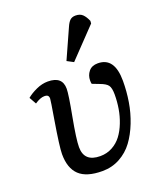

<svg xmlns="http://www.w3.org/2000/svg" viewBox="-148 -893 847 1002"><g transform="rotate(-20 276.0 -391.5)"><path d="M339.8 -753.9Q349.6 -776.4 360.8 -786.6Q372.1 -796.9 391.1 -796.9Q416 -796.9 430.2 -783.2Q444.3 -769.5 455.1 -744.1L454.1 -730L301.8 -570.8L266.1 -589.8ZM137.2 -522.9Q217.8 -522.9 217.8 -454.1Q217.8 -421.9 195.8 -306.2Q173.8 -188.5 173.8 -145Q173.8 -63 263.2 -63Q299.8 -63 330.3 -79.6Q360.8 -96.2 381.3 -123.5Q401.9 -150.9 416 -187.3Q430.2 -223.6 436.5 -262Q442.9 -300.3 442.9 -339.8Q442.9 -376.5 431.9 -391.4Q420.9 -406.2 388.2 -418L349.1 -433.1Q347.2 -439.9 347.2 -452.1Q347.2 -480.5 364.5 -501.7Q381.8 -522.9 415 -522.9Q507.8 -522.9 507.8 -392.1Q507.8 -333.5 498.5 -276.9Q489.3 -220.2 468.5 -167.2Q447.8 -114.3 418.2 -74.2Q388.7 -34.2 344.5 -10Q300.3 14.2 247.1 14.2Q159.2 14.2 118.7 -24.2Q78.1 -62.5 78.1 -141.1Q78.1 -180.7 102.1 -325.2Q119.1 -425.8 119.1 -435.1Q119.1 -446.3 113.5 -451.7Q107.9 -457 94.2 -457Q71.8 -457 41 -436L19 -475.1Q40.5 -493.2 73 -508.1Q105.5 -522.9 137.2 -522.9Z"/></g></svg>

Font: Literata Book Medium
Style: Italic
Weight: 500
Italic angle: -3°
Designer: Latin by Veronika Burian and Jose Scaglione. Greek by Irene Vlachou. Cyrillic by Vera Evstafieva
Foundry: TypeTogether
Version: Version 1.003;PS 001.003;hotconv 1.0.88;makeotf.lib2.5.64775